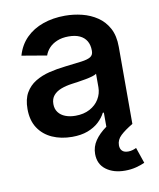

<svg xmlns="http://www.w3.org/2000/svg" viewBox="-84 -615 738 890"><g transform="rotate(-10 284.5 -170.0)"><path d="M218.8 10.7Q167 10.7 125.5 -7.8Q84 -26.4 60.3 -62.5Q36.6 -98.6 36.6 -152.3Q36.6 -198.2 53.7 -228Q70.8 -257.8 100.3 -275.9Q129.9 -293.9 166.7 -303Q203.6 -312 243.7 -316.4Q291.5 -321.8 320.8 -325.7Q350.1 -329.6 363.8 -338.1Q377.4 -346.7 377.4 -365.2V-368.2Q377.4 -394 366.5 -412.6Q355.5 -431.2 334.5 -440.9Q313.5 -450.7 282.2 -450.7Q251 -450.7 227.8 -440.9Q204.6 -431.2 190.2 -415.5Q175.8 -399.9 169.4 -380.9L51.8 -400.9Q65.9 -449.7 98.6 -482.4Q131.3 -515.1 178.5 -531.7Q225.6 -548.3 282.2 -548.3Q322.8 -548.3 362.1 -538.6Q401.4 -528.8 433.3 -507.3Q465.3 -485.8 484.4 -450.4Q503.4 -415 503.4 -362.8V0H382.3V-74.7H377.4Q365.7 -51.8 344.5 -32.2Q323.2 -12.7 292.2 -1Q261.2 10.7 218.8 10.7ZM251 -83Q290 -83 318.6 -98.4Q347.2 -113.8 362.5 -139.4Q377.9 -165 377.9 -194.8V-258.3Q372.1 -253.4 357.9 -249.3Q343.8 -245.1 325.7 -241.7Q307.6 -238.3 290 -235.8Q272.5 -233.4 258.8 -231.4Q230.5 -227.5 207.8 -218.8Q185.1 -210 171.9 -194.3Q158.7 -178.7 158.7 -153.8Q158.7 -130.9 170.7 -115Q182.6 -99.1 203.4 -91.1Q224.1 -83 251 -83ZM433.1 207.5Q378.9 207.5 344 181.4Q309.1 155.3 309.1 107.4Q309.1 73.2 328.4 44.9Q347.7 16.6 381.8 -7.8L503.4 0Q466.3 22 445.6 41.5Q424.8 61 424.8 86.9Q424.8 103.5 434.1 113Q443.4 122.6 462.4 122.6Q473.6 122.6 483.4 119.6Q493.2 116.7 501 112.8L526.4 187Q509.8 194.8 485.4 201.2Q460.9 207.5 433.1 207.5Z"/></g></svg>

Font: Inter 17pt SemiBold
Style: Regular
Weight: 600
Version: Version 4.001;git-66647c0bb